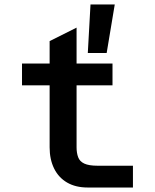

<svg xmlns="http://www.w3.org/2000/svg" viewBox="-20 -835 690 855"><path d="M370 0Q317 0 279 -22Q241 -44 221 -84.5Q201 -125 201 -179V-652L321 -712V-179Q321 -154 328 -135Q335 -116 355.5 -106.5Q376 -97 415 -97H572V0ZM78 -455V-552H481V-455ZM371 -599 383 -815H491L455 -599Z"/></svg>

Font: Azeret Mono Medium
Style: Regular
Weight: 500
Designer: Martin Vácha
Foundry: Displaay
Version: Version 1.002